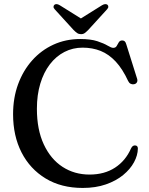

<svg xmlns="http://www.w3.org/2000/svg" viewBox="-20 -909 735 947"><path d="M660 -176Q659.5 -143 641 -108.8Q622.5 -74.5 587.5 -45.8Q552.5 -17 502.2 0.5Q452 18 388 18Q282 18 205 -28.8Q128 -75.5 86.2 -157.2Q44.5 -239 44.5 -345.5Q44.5 -426 69.2 -493.5Q94 -561 138.5 -611Q183 -661 243.5 -688.8Q304 -716.5 375.5 -716.5Q427.5 -716.5 460 -705.8Q492.5 -695 510.8 -684Q529 -673 538.5 -673Q550.5 -673 555.5 -682.2Q560.5 -691.5 566 -700.5Q571.5 -709.5 583 -709.5Q590.5 -709.5 595.2 -705.2Q600 -701 603 -690L656.5 -520Q659.5 -510 655 -502.5Q650.5 -495 640.5 -493.5Q631.5 -492 624 -496Q616.5 -500 612 -509.5Q584.5 -569 550.8 -605.2Q517 -641.5 476.5 -657.8Q436 -674 387.5 -674Q339 -674 297.8 -652.8Q256.5 -631.5 226 -591.8Q195.5 -552 178.8 -496.5Q162 -441 162 -372.5Q162 -269.5 196 -196.8Q230 -124 288.5 -86Q347 -48 421.5 -48Q495 -48 547.2 -82Q599.5 -116 626 -176.5Q630.5 -186 636 -189.2Q641.5 -192.5 648 -191.5Q654 -191 657 -187Q660 -183 660 -176ZM399 -805.5 275 -883Q258.5 -893 248.5 -885.5Q244.5 -882 244 -876Q243.5 -870 250 -863L343 -761Q352.5 -751.5 360.5 -746Q368.5 -740.5 379.5 -740.5Q390.5 -740.5 398 -746Q405.5 -751.5 415 -761L508 -863Q514.5 -870 514.2 -876Q514 -882 510 -885.5Q500 -893 483 -883L359 -805.5Z"/></svg>

Font: Fraunces 16pt
Style: Regular
Weight: 400
Version: Version 1.000;[b76b70a41]